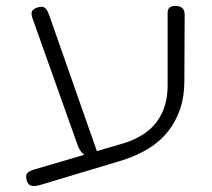

<svg xmlns="http://www.w3.org/2000/svg" viewBox="-20 -600 721 654"><path d="M114 31Q102 34 92.5 33.5Q83 33 77.5 27Q72 21 70 10Q68 0 70.5 -6Q73 -12 81 -16.5Q89 -21 101 -24L408 -114Q453 -129 485 -155Q517 -181 534 -220Q551 -259 551 -310V-557Q551 -565 554 -570Q557 -575 563 -577.5Q569 -580 578 -580Q588 -580 595 -576.5Q602 -573 605.5 -566.5Q609 -560 609 -550L608 -324Q608 -271 593.5 -228.5Q579 -186 552.5 -152.5Q526 -119 487.5 -95Q449 -71 400 -55ZM283 -60Q274 -65 262.5 -76.5Q251 -88 245 -104L92 -534Q88 -545 87.5 -552Q87 -559 91 -564.5Q95 -570 106 -574Q118 -578 125.5 -576.5Q133 -575 138 -568Q143 -561 147 -550L315 -71Z"/></svg>

Font: Fredoka SemiExpanded Light
Style: Regular
Weight: 300
Width: 6
Designer: Ben Nathan
Foundry: Milena B. Brandão, Ben Nathan
Version: Version 2.001